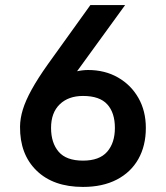

<svg xmlns="http://www.w3.org/2000/svg" viewBox="-20 -727 653 757"><path d="M59 -227.7Q59.3 -260 70 -295Q80.7 -330 104.8 -373.8Q129 -417.7 169 -474L336.3 -707H473.3L200.3 -331L203.3 -414Q212.7 -422.3 233.5 -430.8Q254.3 -439.3 279.7 -445.2Q305 -451 327.3 -451Q393.7 -451 445.2 -421.5Q496.7 -392 525.8 -340.7Q555 -289.3 555 -222.7Q555 -152.3 525.5 -100Q496 -47.7 440.3 -18.8Q384.7 10 307.3 10Q190.3 10 124.2 -54.3Q58 -118.7 59 -227.7ZM181.3 -222.7Q181.3 -163.7 211.3 -128.7Q241.3 -93.7 307.3 -93.7Q372 -93.7 402.5 -128.7Q433 -163.7 433 -222.7Q433 -282.7 402.8 -315.7Q372.7 -348.7 307.3 -348.7Q249.7 -348.7 215.5 -315.7Q181.3 -282.7 181.3 -222.7Z"/></svg>

Font: Asta Sans Light
Style: Regular
Weight: 300
Designer: 42dot
Version: Version 1.000